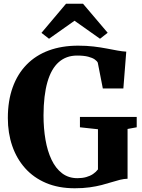

<svg xmlns="http://www.w3.org/2000/svg" viewBox="-20 -997 761 1028"><path d="M380 11Q293.5 11 226.8 -17.2Q160 -45.5 114.5 -96.5Q69 -147.5 45.5 -216Q22 -284.5 22 -365Q22 -457.5 48 -529.5Q74 -601.5 122.8 -651.2Q171.5 -701 241.2 -726.8Q311 -752.5 398.5 -752.5Q443 -752.5 481 -748Q519 -743.5 551.5 -737.2Q584 -731 610 -726.2Q636 -721.5 656 -720.5L640.5 -523.5H530.5L503.5 -661.5Q499.5 -670 487.2 -678.8Q475 -687.5 452 -693.5Q429 -699.5 392.5 -699.5Q334.5 -699.5 294.5 -664.2Q254.5 -629 234 -558Q213.5 -487 213 -379.5Q213 -310 223.5 -249Q234 -188 256 -141.8Q278 -95.5 312.5 -69.2Q347 -43 394.5 -43Q420.5 -43 441.2 -48.8Q462 -54.5 478 -65.2Q494 -76 504.5 -90V-305L408 -315.5V-371H712V-315.5L663 -306.5V-40Q643 -39.5 622 -34.2Q601 -29 577.2 -21.5Q553.5 -14 524.8 -6.5Q496 1 460.2 6Q424.5 11 380 11ZM242.5 -789.5 202 -821 333.5 -977H424.5L556.5 -821.5L515.5 -789.5L379 -886Z"/></svg>

Font: Merriweather 60pt ExtraBold
Style: Regular
Weight: 800
Version: Version 2.100